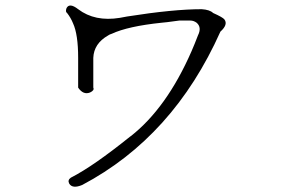

<svg xmlns="http://www.w3.org/2000/svg" viewBox="-20 -664 1040 710"><path d="M284 20Q248 35 236 15Q229 2 242 -7Q285 -29 339.5 -67Q394 -105 460 -158L461 -159L463 -160Q596 -264 688 -474Q694 -488 700 -502.5Q706 -517 712 -533Q727 -563 707 -580Q696 -588 684 -588H643Q633 -587 616.5 -584.5Q600 -582 578 -580Q453 -567 393 -539Q389 -538 386 -536.5Q383 -535 380 -533Q327 -503 325 -450V-340Q330 -330 313 -322Q288 -312 269 -340V-450Q269 -537 250 -578Q246 -588 240.5 -597.5Q235 -607 228 -616Q221 -620 226 -634Q237 -655 269 -630Q331 -583 423 -598Q430 -599 436.5 -600.5Q443 -602 450 -603Q621 -630 726 -630Q756 -628 768 -616Q804 -600 810 -592Q824 -573 795 -547Q621 -158 284 20Z"/></svg>

Font: New Tegomin
Style: Regular
Weight: 400
Designer: Kyosuke Nagai
Version: Version 1.000